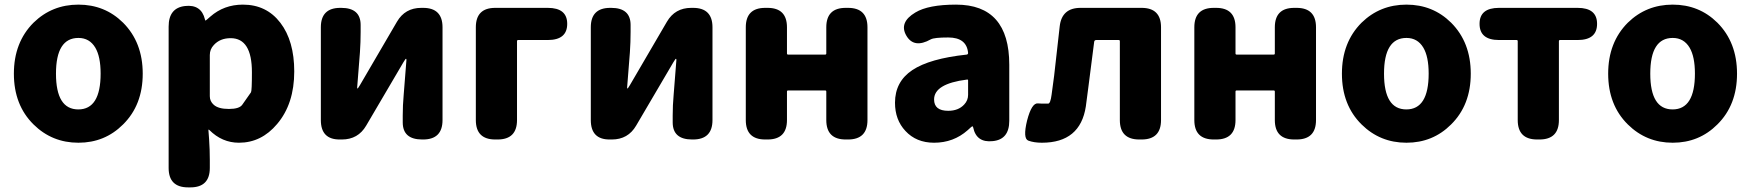

<svg xmlns="http://www.w3.org/2000/svg" viewBox="-20 -603 7569 830"><path d="M125 -65Q40 -149 40 -284.5Q40 -420 125 -505Q205 -583 319 -583Q433 -583 512 -505Q597 -420 597 -284.5Q597 -149 512 -65Q433 14 319 14Q205 14 125 -65ZM415 -285Q415 -358 392 -397Q367 -439 319 -439Q222 -439 222 -284.5Q222 -130 318.5 -130Q415 -130 415 -285Z M793 207Q709 207 709 123V-488Q709 -569 780 -577Q850 -585 866 -519Q867 -514 868.5 -514Q870 -514 889 -531Q948 -583 1030 -583Q1132 -583 1192 -504.5Q1252 -426 1252 -294Q1252 -154 1178 -67Q1110 14 1013 14Q940 14 885 -41Q881 -45 881 -40L884 0Q887 44 887 88V123Q887 207 803 207ZM1065 -204Q1069 -210 1069 -291Q1069 -438 977 -438Q931 -438 904 -408Q887 -390 887 -365V-187Q887 -165 904 -150Q924 -132 969.5 -132Q1015 -132 1027.5 -150.5Q1040 -169 1065 -204Z M1448 0Q1367 0 1367 -84V-485Q1367 -569 1451 -569H1455Q1539 -569 1539 -495V-465Q1539 -421 1536 -377L1524 -225Q1524 -220 1525.5 -220Q1527 -220 1536 -235L1696 -509Q1731 -569 1801 -569H1809Q1893 -569 1893 -485V-84Q1893 0 1809 0H1805Q1721 0 1721 -74V-104Q1721 -148 1725 -192L1737 -344Q1737 -349 1735 -349Q1733 -349 1724 -334L1563 -60Q1528 0 1458 0Z M2121 0Q2037 0 2037 -84V-485Q2037 -569 2121 -569H2348Q2432 -569 2432 -500Q2432 -430 2348 -430H2220Q2215 -430 2215 -425V-84Q2215 0 2131 0Z M2615 0Q2534 0 2534 -84V-485Q2534 -569 2618 -569H2622Q2706 -569 2706 -495V-465Q2706 -421 2703 -377L2691 -225Q2691 -220 2692.5 -220Q2694 -220 2703 -235L2863 -509Q2898 -569 2968 -569H2976Q3060 -569 3060 -485V-84Q3060 0 2976 0H2972Q2888 0 2888 -74V-104Q2888 -148 2892 -192L2904 -344Q2904 -349 2902 -349Q2900 -349 2891 -334L2730 -60Q2695 0 2625 0Z M3288 0Q3204 0 3204 -84V-485Q3204 -569 3288 -569H3298Q3382 -569 3382 -485V-372Q3382 -367 3387 -367H3547Q3552 -367 3552 -372V-485Q3552 -569 3636 -569H3646Q3730 -569 3730 -485V-84Q3730 0 3646 0H3636Q3552 0 3552 -84V-207Q3552 -212 3547 -212H3387Q3382 -212 3382 -207V-84Q3382 0 3298 0Z M4018 14Q3941 14 3894 -37Q3849 -85 3849 -159Q3849 -250 3924 -300Q3999 -350 4159 -367Q4165 -368 4165 -374Q4159 -441 4079 -441Q4019 -441 4004 -433Q3931 -392 3898 -449Q3865 -506 3937 -549Q3993 -583 4113 -583Q4343 -583 4343 -323V-81Q4343 0 4272 7Q4201 15 4187 -52Q4186 -57 4183.5 -57Q4181 -57 4163 -40Q4102 14 4018 14ZM4079 -124Q4123 -124 4148 -151Q4165 -169 4165 -193V-255Q4165 -260 4160 -259Q4018 -241 4018 -173Q4018 -124 4079 -124Z M4484 14Q4450 14 4425.5 5Q4401 -4 4420 -82Q4440 -159 4467 -156Q4472 -155 4511 -155Q4521 -155 4526 -194Q4532 -235 4537 -276L4561 -489Q4570 -569 4651 -569H4915Q4999 -569 4999 -485V-84Q4999 0 4915 0H4905Q4821 0 4821 -84V-425Q4821 -430 4816 -430H4719Q4711 -430 4710 -422L4685 -227Q4680 -185 4674 -143Q4650 14 4484 14Z M5227 0Q5143 0 5143 -84V-485Q5143 -569 5227 -569H5237Q5321 -569 5321 -485V-372Q5321 -367 5326 -367H5486Q5491 -367 5491 -372V-485Q5491 -569 5575 -569H5585Q5669 -569 5669 -485V-84Q5669 0 5585 0H5575Q5491 0 5491 -84V-207Q5491 -212 5486 -212H5326Q5321 -212 5321 -207V-84Q5321 0 5237 0Z M5866 -65Q5781 -149 5781 -284.5Q5781 -420 5866 -505Q5946 -583 6060 -583Q6174 -583 6253 -505Q6338 -420 6338 -284.5Q6338 -149 6253 -65Q6174 14 6060 14Q5946 14 5866 -65ZM6156 -285Q6156 -358 6133 -397Q6108 -439 6060 -439Q5963 -439 5963 -284.5Q5963 -130 6059.5 -130Q6156 -130 6156 -285Z M6625 0Q6541 0 6541 -84V-425Q6541 -430 6536 -430H6460Q6376 -430 6376 -500Q6376 -569 6460 -569H6800Q6884 -569 6884 -500Q6884 -430 6800 -430H6724Q6719 -430 6719 -425V-84Q6719 0 6635 0Z M7017 -65Q6932 -149 6932 -284.5Q6932 -420 7017 -505Q7097 -583 7211 -583Q7325 -583 7404 -505Q7489 -420 7489 -284.5Q7489 -149 7404 -65Q7325 14 7211 14Q7097 14 7017 -65ZM7307 -285Q7307 -358 7284 -397Q7259 -439 7211 -439Q7114 -439 7114 -284.5Q7114 -130 7210.5 -130Q7307 -130 7307 -285Z"/></svg>

Font: Resource Han Rounded TW Heavy
Style: Regular
Weight: 900
Designer: Cyano Hao (round all glyphs); Ryoko NISHIZUKA 西塚涼子 (kana, bopomofo & ideographs); Paul D. Hunt (Latin, Greek & Cyrillic)
Foundry: Cyano Hao
Version: 0.990